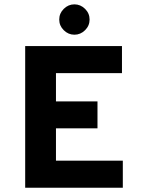

<svg xmlns="http://www.w3.org/2000/svg" viewBox="-20 -885 672 905"><path d="M98.7 0V-668H554.9V-540.3H243.8V-407.1H439.5V-280.1H243.8V-127.7H558.9V0ZM330.7 -721.4Q302.1 -721.4 280.6 -742.6Q259.2 -763.8 259.2 -792.9Q259.2 -822.1 280.6 -843.3Q302.1 -864.5 330.7 -864.5Q359.4 -864.5 380.9 -843.3Q402.3 -822.1 402.3 -792.9Q402.3 -763.8 380.9 -742.6Q359.4 -721.4 330.7 -721.4Z"/></svg>

Font: Atkinson Hyperlegible Mono ExtraLight
Style: Regular
Weight: 200
Monospace: yes
Designer: Elliott Scott, Megan Eiswerth, Linus Boman, Theodore Petrosky, Letters from Sweden
Foundry: Applied Design Works, Letters from Sweden
Version: Version 2.001